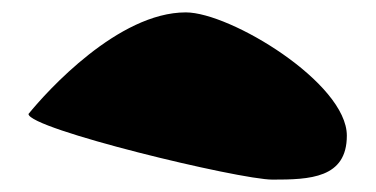

<svg xmlns="http://www.w3.org/2000/svg" viewBox="-20 -328 607 310"><path d="M26 -144C26 -120 366 -38 420 -38C480 -38 540 -40 540 -109C540 -194 352 -308 280 -308C171 -308 56 -181 26 -144Z"/></svg>

Font: Recovery
Style: Regular
Weight: 400
Version: Version 0.27